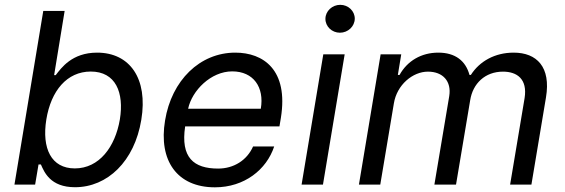

<svg xmlns="http://www.w3.org/2000/svg" viewBox="-20 -773 2366 804"><path d="M40.5 0H127.1L141.3 -84.2H151.3C165.1 -52.9 190.3 11 294 11C429.7 11 543.3 -97.3 571.7 -271.3C600.5 -444.6 523.1 -552.6 386.7 -552.6C281.2 -552.6 236.5 -488.3 213.4 -458.5H206.7L250.7 -727.3H161.2ZM174 -272.7C193.5 -392.8 260.3 -473.4 360.1 -473.4C464.1 -473.4 500.4 -386 481.9 -272.7C462.4 -158 395.6 -67.8 293.3 -67.8C194.6 -67.8 154.5 -151.3 174 -272.7Z M880 11.4C1003.2 11.4 1096.2 -62.5 1128.2 -159.8H1039.8C1014.2 -101.6 958.5 -67.1 893.5 -67.1C790.8 -67.1 735.8 -113.3 755.3 -243.6H1150.2L1156.2 -279.5C1188.6 -481.5 1082 -552.6 965.2 -552.6C816.8 -552.6 698.5 -436.4 671.2 -268.5C643.1 -100.5 721.6 11.4 880 11.4ZM767.8 -317.8C783.7 -393.5 862.9 -474.1 952.4 -474.1C1041.5 -474.1 1087.4 -407.7 1072.1 -317.8Z M1242.9 0H1332.4L1423.3 -545.5H1333.8ZM1342.7 -694.6C1342.3 -662.3 1369.7 -636 1403.4 -636C1437.1 -636 1465.2 -662.3 1465.6 -694.6C1465.9 -726.6 1438.6 -752.8 1404.8 -752.8C1371.1 -752.8 1343 -726.6 1342.7 -694.6Z M1483 0H1572.4L1629.3 -339.8C1641.7 -417.6 1708.1 -473 1772 -473C1834.9 -473 1871.1 -432.5 1861.2 -370.7L1799 0H1889.6L1948.9 -353.3C1959.9 -423.3 2011.4 -473 2086.3 -473C2144.9 -473 2189.3 -442.1 2176.8 -362.6L2116.1 0H2205.3L2266.3 -365.1C2287.6 -492.2 2228 -552.6 2131 -552.6C2052.6 -552.6 1988.3 -516.7 1951.7 -459.2H1946C1930 -518.1 1886.7 -552.6 1815.3 -552.6C1744.3 -552.6 1685.7 -518.1 1653.1 -459.2H1646L1660.2 -545.5H1573.9Z"/></svg>

Font: Margiela Sans Text
Style: Italic
Weight: 400
Italic angle: -9.39999°
Designer: Stefan Endress, Andreas Faust
Version: Version 1.100;FEAKit 1.0